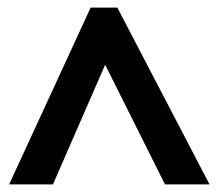

<svg xmlns="http://www.w3.org/2000/svg" viewBox="-20 -738 572 504"><path d="M4 -254H119L256 -568L413 -254H530L288 -718H218Z"/></svg>

Font: Passageway
Style: Regular
Weight: 700
Foundry: Ascender Corporation
Version: Version 1.11